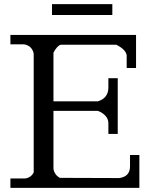

<svg xmlns="http://www.w3.org/2000/svg" viewBox="-20 -903 740 923"><path d="M230 -883V-831H520V-883ZM237 -416V-650Q256 -685 273 -688H539Q585 -665 589 -637V-576H634V-735H30V-690H95Q114 -687 127 -675Q139 -662 142 -645V-74Q129 -49 101 -45H30V0H650V-158H605V-103Q605 -54 553 -47L268 -48Q242 -62 237 -91V-370H451Q501 -349 501 -310V-259H546V-527H501V-482Q501 -432 451 -416Z"/></svg>

Font: Sawarabi Mincho
Style: Regular
Weight: 400
Version: Version 1.082; ttfautohint (v1.8.4.7-5d5b)